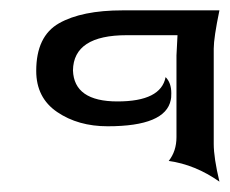

<svg xmlns="http://www.w3.org/2000/svg" viewBox="-20 -243 444 371"><path d="M393 35V-149Q393 -170 404 -223H217Q138 -223 94 -198Q50 -173 50 -106Q50 -54 90.5 -26.5Q131 1 188 1Q300 1 310 -50Q311 -53 311 -63Q311 -83 300 -94Q291 -47 207 -47Q123 -47 121 -107Q122 -175 225 -175H323L321 -136V22Q321 49 306 68Q357 75 404 108Q393 62 393 35Z"/></svg>

Font: RIT Indira
Style: Bold
Weight: 700
Designer: Sudheer S
Version: 0.9